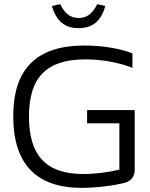

<svg xmlns="http://www.w3.org/2000/svg" viewBox="-20 -899 725 928"><path d="M620 -571V-641C565 -663 480 -679 388 -679C155 -679 44 -564 44 -337C44 -108 154 9 375 9C458 9 545 -5 585 -16C615 -26 631 -45 631 -79V-367H401V-303H557V-79C502 -66 440 -58 382 -58C202 -58 120 -148 120 -336C120 -524 204 -612 392 -612C469 -612 553 -598 620 -571ZM231 -870 271 -879C293 -833 321 -812 360 -812C399 -812 427 -832 450 -879L489 -870C468 -796 427 -763 360 -763C293 -763 253 -796 231 -870Z"/></svg>

Font: LT Wave Alt Light
Style: Regular
Weight: 300
Designer: Daniel Lyons
Version: Version 2.5 (Glyphs App)